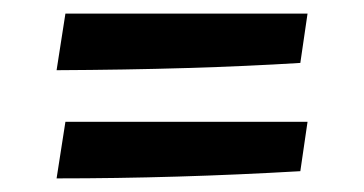

<svg xmlns="http://www.w3.org/2000/svg" viewBox="-20 -424 540 285"><path d="M77.1 -403.8H436.5L425.8 -330.6Q268.1 -320.8 64 -319.8ZM77.1 -243.2H436.5L425.8 -169.9Q241.7 -159.2 64 -159.2Z"/></svg>

Font: Vesper Libre Medium
Style: Regular
Weight: 500
Designer: Robert Keller & Kimya Gandhi
Foundry: Mota Italic
Version: Version 1.058